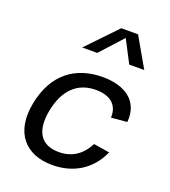

<svg xmlns="http://www.w3.org/2000/svg" viewBox="-147 -913 914 1032"><g transform="rotate(20 310.0 -397.0)"><path d="M535.5 -156.5 444 -171C409 -101.5 353 -65.5 280 -65.5C182 -65.5 132 -128 157 -258C181 -381 249 -448 354.5 -448C431 -448 484 -414.5 481 -335.5L571.5 -343.5C583 -467 492 -525.5 366.5 -525.5C212 -525.5 96 -443.5 61 -264.5C26.5 -87 117.5 12 270 12C387 12 485 -43 535.5 -156.5ZM206.5 -637H292.5L409 -765L475.5 -637H561.5L464.5 -806H368.5Z"/></g></svg>

Font: Monaspace Neon
Style: Italic
Weight: 400
Italic angle: -11°
Designer: Riley Cran & the Lettermatic Team
Foundry: Lettermatic
Version: Version 1.200 (Monaspace Neon)